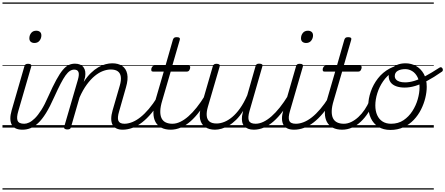

<svg xmlns="http://www.w3.org/2000/svg" viewBox="-20 -1030 3595 1550"><path d="M161 17Q129 17 107.5 7Q86 -3 75 -23Q64 -43 63.5 -72Q63 -101 74 -139L177 -495Q180 -506 186.5 -510.5Q193 -515 207 -515Q223 -515 229 -509Q235 -503 232 -492L128 -134Q112 -81 122 -56Q132 -31 175 -31Q185 -31 189 -23.5Q193 -16 191.5 -7Q190 2 182.5 9.5Q175 17 161 17ZM258 -683Q240 -683 228.5 -692.5Q217 -702 217 -721Q217 -745 231.5 -763.5Q246 -782 273 -782Q291 -782 302.5 -772.5Q314 -763 314 -744Q314 -721 299.5 -702Q285 -683 258 -683ZM0 490H300V500H0ZM0 -20H300V0H0ZM0 -505H300V-500H0ZM0 -1010H300V-1000H0Z M162 17Q153 17 149 9.5Q145 2 147 -7Q149 -16 156.5 -23.5Q164 -31 176 -31Q194 -31 215.5 -41Q237 -51 261.5 -75Q286 -99 313.5 -142Q341 -185 369 -250Q406 -333 434.5 -385Q463 -437 487 -465.5Q511 -494 534.5 -505Q558 -516 585 -516Q595 -516 598 -509Q601 -502 599 -492.5Q597 -483 591.5 -475.5Q586 -468 578 -468Q561 -468 544 -457Q527 -446 509 -421Q491 -396 469 -353.5Q447 -311 418 -247Q383 -168 351 -116.5Q319 -65 287.5 -36Q256 -7 225.5 5Q195 17 162 17ZM300 490H400V500H300ZM300 -20H400V0H300ZM300 -505H400V-500H300ZM300 -1010H400V-1000H300Z M970 17Q941 17 920 7Q899 -3 888.5 -23Q878 -43 878 -72Q878 -101 889 -139L947 -339Q959 -380 955.5 -409Q952 -438 932 -453.5Q912 -469 874 -469Q844 -469 811 -456.5Q778 -444 745 -417Q712 -390 680.5 -347Q649 -304 622 -243L553 -4Q551 6 544.5 10.5Q538 15 522 15Q511 15 503 10Q495 5 498 -6L609 -387Q621 -429 613.5 -448.5Q606 -468 579 -468Q568 -468 563 -475.5Q558 -483 559.5 -492.5Q561 -502 567.5 -509Q574 -516 585 -516Q609 -516 626.5 -508.5Q644 -501 654.5 -486.5Q665 -472 668 -452.5Q671 -433 667 -408L656 -369Q684 -412 713.5 -440.5Q743 -469 773 -486.5Q803 -504 832 -511.5Q861 -519 886 -519Q935 -519 966.5 -497.5Q998 -476 1007 -433Q1016 -390 997 -325L942 -132Q926 -80 935.5 -55.5Q945 -31 985 -31Q994 -31 998 -23.5Q1002 -16 1000.5 -7Q999 2 991.5 9.5Q984 17 970 17ZM400 490H1109V500H400ZM400 -20H1109V0H400ZM400 -505H1109V-500H400ZM400 -1010H1109V-1000H400Z M970 17Q959 17 954 9.5Q949 2 951 -7Q953 -16 961 -23.5Q969 -31 984 -31Q1014 -31 1047 -44Q1080 -57 1113.5 -83.5Q1147 -110 1181 -150Q1215 -190 1249 -244Q1257 -256 1266 -254.5Q1275 -253 1279.5 -244Q1284 -235 1278 -225Q1241 -162 1203 -116.5Q1165 -71 1126.5 -41.5Q1088 -12 1048.5 2.5Q1009 17 970 17ZM1108 490V500ZM1108 -20V0ZM1108 -505V-500ZM1108 -1010V-1000Z M1358 17Q1314 17 1283 1Q1252 -15 1235.5 -45Q1219 -75 1218.5 -118Q1218 -161 1233 -215L1302 -452H1216Q1205 -452 1202.5 -458.5Q1200 -465 1202 -477Q1206 -489 1212 -494.5Q1218 -500 1228 -500H1316L1376 -710Q1380 -721 1386.5 -725.5Q1393 -730 1407 -730Q1423 -730 1429 -724Q1435 -718 1431 -707L1371 -500H1501Q1512 -500 1514.5 -494Q1517 -488 1514 -476Q1510 -463 1504 -457.5Q1498 -452 1488 -452H1358L1290 -219Q1275 -170 1274 -134.5Q1273 -99 1284 -76Q1295 -53 1317.5 -42Q1340 -31 1371 -31Q1381 -31 1385.5 -23.5Q1390 -16 1388.5 -7Q1387 2 1379.5 9.5Q1372 17 1358 17ZM1109 490H1497V500H1109ZM1109 -20H1497V0H1109ZM1109 -505H1497V-500H1109ZM1109 -1010H1497V-1000H1109Z M1358 17Q1347 17 1342 9.5Q1337 2 1339 -7Q1341 -16 1349 -23.5Q1357 -31 1372 -31Q1403 -31 1435.5 -46.5Q1468 -62 1501 -91Q1534 -120 1567.5 -162Q1601 -204 1633 -256Q1640 -267 1649 -266Q1658 -265 1663 -257Q1668 -249 1662 -238Q1627 -178 1591 -130.5Q1555 -83 1518 -50.5Q1481 -18 1440.5 -0.5Q1400 17 1358 17ZM1496 490V500ZM1496 -20V0ZM1496 -505V-500ZM1496 -1010V-1000Z M1716 17Q1669 17 1637 -4Q1605 -25 1595.5 -67.5Q1586 -110 1605 -174L1698 -495Q1702 -506 1708.5 -510.5Q1715 -515 1728 -515Q1744 -515 1750.5 -509Q1757 -503 1753 -492L1658 -167Q1646 -125 1649 -94.5Q1652 -64 1671.5 -48.5Q1691 -33 1729 -33Q1758 -33 1790 -45.5Q1822 -58 1854.5 -85Q1887 -112 1918 -155.5Q1949 -199 1976 -261L2043 -496Q2047 -508 2053 -512Q2059 -516 2072 -516Q2089 -516 2095.5 -510.5Q2102 -505 2098 -494L1994 -133Q1979 -80 1989.5 -55.5Q2000 -31 2044 -31Q2054 -31 2057.5 -23.5Q2061 -16 2059.5 -7Q2058 2 2050.5 9.5Q2043 17 2029 17Q2003 17 1983.5 9.5Q1964 2 1951.5 -12Q1939 -26 1935 -46.5Q1931 -67 1934 -93L1943 -135Q1916 -92 1886.5 -63Q1857 -34 1827 -16.5Q1797 1 1768.5 9Q1740 17 1716 17ZM1497 490H2168V500H1497ZM1497 -20H2168V0H1497ZM1497 -505H2168V-500H1497ZM1497 -1010H2168V-1000H1497Z M2029 17Q2018 17 2013 9.5Q2008 2 2010 -7Q2012 -16 2020 -23.5Q2028 -31 2043 -31Q2074 -31 2106.5 -46.5Q2139 -62 2172 -91Q2205 -120 2238.5 -162Q2272 -204 2304 -256Q2311 -267 2320 -266Q2329 -265 2334 -257Q2339 -249 2333 -238Q2298 -178 2262 -130.5Q2226 -83 2189 -50.5Q2152 -18 2111.5 -0.5Q2071 17 2029 17ZM2167 490V500ZM2167 -20V0ZM2167 -505V-500ZM2167 -1010V-1000Z M2354 17Q2322 17 2300.5 7Q2279 -3 2268 -23Q2257 -43 2256.5 -72Q2256 -101 2267 -139L2370 -495Q2373 -506 2379.5 -510.5Q2386 -515 2400 -515Q2416 -515 2422 -509Q2428 -503 2425 -492L2321 -134Q2305 -81 2315 -56Q2325 -31 2368 -31Q2378 -31 2382 -23.5Q2386 -16 2384.5 -7Q2383 2 2375.5 9.5Q2368 17 2354 17ZM2451 -683Q2433 -683 2421.5 -692.5Q2410 -702 2410 -721Q2410 -745 2424.5 -763.5Q2439 -782 2466 -782Q2484 -782 2495.5 -772.5Q2507 -763 2507 -744Q2507 -721 2492.5 -702Q2478 -683 2451 -683ZM2168 490H2493V500H2168ZM2168 -20H2493V0H2168ZM2168 -505H2493V-500H2168ZM2168 -1010H2493V-1000H2168Z M2355 17Q2344 17 2339 9.5Q2334 2 2336 -7Q2338 -16 2346 -23.5Q2354 -31 2369 -31Q2399 -31 2432 -44Q2465 -57 2498.5 -83.5Q2532 -110 2566 -150Q2600 -190 2634 -244Q2642 -256 2651 -254.5Q2660 -253 2664.5 -244Q2669 -235 2663 -225Q2626 -162 2588 -116.5Q2550 -71 2511.5 -41.5Q2473 -12 2433.5 2.5Q2394 17 2355 17ZM2493 490V500ZM2493 -20V0ZM2493 -505V-500ZM2493 -1010V-1000Z M2742 17Q2698 17 2667 1Q2636 -15 2619.5 -45Q2603 -75 2602.5 -118Q2602 -161 2617 -215L2686 -452H2600Q2589 -452 2586.5 -458.5Q2584 -465 2586 -477Q2590 -489 2596 -494.5Q2602 -500 2612 -500H2700L2760 -710Q2764 -721 2770.5 -725.5Q2777 -730 2791 -730Q2807 -730 2813 -724Q2819 -718 2815 -707L2755 -500H2885Q2896 -500 2898.5 -494Q2901 -488 2898 -476Q2894 -463 2888 -457.5Q2882 -452 2872 -452H2742L2674 -219Q2659 -170 2658 -134.5Q2657 -99 2668 -76Q2679 -53 2701.5 -42Q2724 -31 2755 -31Q2765 -31 2769.5 -23.5Q2774 -16 2772.5 -7Q2771 2 2763.5 9.5Q2756 17 2742 17ZM2493 490H2881V500H2493ZM2493 -20H2881V0H2493ZM2493 -505H2881V-500H2493ZM2493 -1010H2881V-1000H2493Z M2742 17Q2731 17 2726 9.5Q2721 2 2723 -7Q2725 -16 2733 -23.5Q2741 -31 2756 -31Q2786 -31 2816 -45.5Q2846 -60 2873.5 -85.5Q2901 -111 2924 -145Q2947 -179 2963 -217Q2967 -228 2976 -228Q2985 -228 2992 -221.5Q2999 -215 2995 -204Q2977 -158 2951 -118Q2925 -78 2892.5 -47.5Q2860 -17 2822 0Q2784 17 2742 17ZM2880 490V500ZM2880 -20V0ZM2880 -505V-500ZM2880 -1010V-1000Z M3132 19Q3075 19 3035 -6Q2995 -31 2974 -75.5Q2953 -120 2953 -177Q2953 -232 2973 -290Q2993 -348 3031 -397Q3069 -446 3125 -476.5Q3181 -507 3255 -507L3252 -476Q3194 -476 3149 -447.5Q3104 -419 3073 -374Q3042 -329 3026 -277.5Q3010 -226 3010 -179Q3010 -134 3025 -100.5Q3040 -67 3068.5 -49Q3097 -31 3137 -31Q3195 -31 3237.5 -59.5Q3280 -88 3309 -133Q3338 -178 3352.5 -229Q3367 -280 3367 -325Q3367 -375 3350.5 -407.5Q3334 -440 3307.5 -456Q3281 -472 3252 -472Q3214 -472 3190.5 -458Q3167 -444 3167 -416Q3167 -400 3177 -388.5Q3187 -377 3205.5 -371Q3224 -365 3251 -365Q3284 -365 3323 -376.5Q3362 -388 3412 -414.5Q3462 -441 3528 -484Q3536 -489 3542.5 -486.5Q3549 -484 3552.5 -477Q3556 -470 3555 -462.5Q3554 -455 3547 -451Q3481 -405 3428 -377Q3375 -349 3331.5 -336Q3288 -323 3247 -323Q3207 -323 3177.5 -334Q3148 -345 3133 -366Q3118 -387 3118 -415Q3118 -444 3135 -467.5Q3152 -491 3182.5 -505Q3213 -519 3254 -519Q3300 -519 3339 -497Q3378 -475 3401.5 -433Q3425 -391 3425 -329Q3425 -287 3413.5 -239.5Q3402 -192 3379 -146Q3356 -100 3321 -63Q3286 -26 3238.5 -3.5Q3191 19 3132 19ZM2881 490H3482V500H2881ZM2881 -20H3482V0H2881ZM2881 -505H3482V-500H2881ZM2881 -1010H3482V-1000H2881Z"/></svg>

Font: Playwrite TZ Guides
Style: Regular
Weight: 400
Designer: Veronika Burian, José Scaglione
Foundry: TypeTogether
Version: Version 1.003